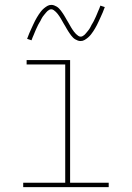

<svg xmlns="http://www.w3.org/2000/svg" viewBox="-20 -766 540 786"><path d="M75 0V-18H247V-502H89V-520H267V-18H425V0ZM310 -598Q304 -598 298.5 -600Q293 -602 288 -605Q283 -608 279 -612Q275 -616 271.5 -620.5Q268 -625 265 -629.5Q262 -634 259 -638.5Q256 -643 253 -648.5Q250 -654 247 -659Q244 -664 241 -669Q238 -674 235 -679.5Q232 -685 229 -690Q226 -695 223 -699.5Q220 -704 216.5 -708.5Q213 -713 209 -717Q205 -721 200 -724.5Q195 -728 190 -728Q185 -728 181 -725.5Q177 -723 174 -720.5Q171 -718 168 -714Q165 -710 161 -705.5Q157 -701 155.5 -698.5Q154 -696 152 -693Q150 -690 148.5 -686.5Q147 -683 145 -679.5Q143 -676 140.5 -672Q138 -668 136 -664Q134 -660 132 -655.5Q130 -651 127.5 -646Q125 -641 123 -635.5Q121 -630 118.5 -624.5Q116 -619 113.5 -613Q111 -607 109 -601L91 -607Q95 -619 99.5 -629Q104 -639 108 -648Q112 -657 116 -665.5Q120 -674 123.5 -681Q127 -688 131 -694.5Q135 -701 138.5 -706.5Q142 -712 147.5 -719Q153 -726 159.5 -731.5Q166 -737 173.5 -741.5Q181 -746 190 -746Q196 -746 201.5 -744Q207 -742 212 -739Q217 -736 221 -732Q225 -728 228.5 -723.5Q232 -719 235 -714.5Q238 -710 241 -705.5Q244 -701 247 -695.5Q250 -690 253 -685Q256 -680 259 -675Q262 -670 265 -664.5Q268 -659 271 -654Q274 -649 277 -644.5Q280 -640 283.5 -635.5Q287 -631 291 -627Q295 -623 300 -619.5Q305 -616 310 -616Q315 -616 319 -618.5Q323 -621 326 -623.5Q329 -626 332 -630Q335 -634 339 -638.5Q343 -643 344.5 -645.5Q346 -648 348 -651Q350 -654 351.5 -657.5Q353 -661 355 -664.5Q357 -668 359.5 -672Q362 -676 364 -680Q366 -684 368 -688.5Q370 -693 372.5 -698Q375 -703 377 -708.5Q379 -714 381.5 -719.5Q384 -725 386.5 -731Q389 -737 391 -743L409 -737Q405 -725 400.5 -715Q396 -705 392 -696Q388 -687 384 -678.5Q380 -670 376.5 -663Q373 -656 369 -649.5Q365 -643 361.5 -637.5Q358 -632 352.5 -625Q347 -618 340.5 -612.5Q334 -607 326.5 -602.5Q319 -598 310 -598Z"/></svg>

Font: Iosevka Thin
Style: Regular
Weight: 100
Monospace: yes
Designer: Belleve Invis
Foundry: Belleve Invis
Version: Version 32.5.0; ttfautohint (v1.8.4)